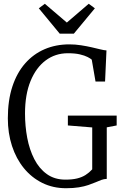

<svg xmlns="http://www.w3.org/2000/svg" viewBox="-20 -986 649 1017"><path d="M329.5 11Q261 11 204.2 -17Q147.5 -45 106.5 -95.2Q65.5 -145.5 43.5 -213Q21.5 -280.5 21.5 -359Q21.5 -454.5 45.5 -527.5Q69.5 -600.5 113.2 -650.2Q157 -700 216.5 -725.5Q276 -751 347.5 -751Q379 -751 409.2 -746.2Q439.5 -741.5 465.5 -735.5Q491.5 -729.5 511.8 -724.5Q532 -719.5 544 -719L536.5 -554H486L466 -670Q459.5 -676 444 -684Q428.5 -692 403 -698Q377.5 -704 339.5 -704Q273 -704 222 -666Q171 -628 141.8 -556.8Q112.5 -485.5 112.5 -384.5Q112.5 -318.5 124.2 -256Q136 -193.5 161.5 -143.5Q187 -93.5 228 -64Q269 -34.5 326.5 -34.5Q363 -34.5 388.5 -40.8Q414 -47 433.2 -59.2Q452.5 -71.5 468.5 -89V-311L339.5 -321.5V-373.5H598V-321.5L545.5 -311.5V-38.5Q530.5 -38 516.5 -32.8Q502.5 -27.5 485.8 -20.2Q469 -13 447.8 -5.8Q426.5 1.5 397.8 6.2Q369 11 329.5 11ZM296.5 -807.5 185.5 -942 217.5 -966 334 -866.5 450 -966 482.5 -942 371 -807.5Z"/></svg>

Font: Merriweather 24pt SemiCondensed Light
Style: Regular
Weight: 300
Width: 4
Designer: Eben Sorkin
Foundry: Eben Sorkin
Version: Version 2.100